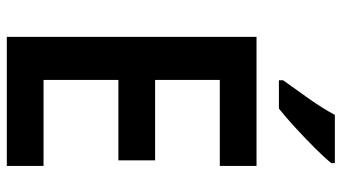

<svg xmlns="http://www.w3.org/2000/svg" viewBox="-234 -744 978 549"><g transform="rotate(90 254.5 -469.0)"><path d="M454 0H85V-714H454V-609H208V-424H438V-319H208V-105H454ZM446 -928Q431 -909 403 -881Q375 -853 344.5 -825Q314 -797 290 -778H209V-790Q233 -823 261.5 -863.5Q290 -904 308 -938H446Z"/></g></svg>

Font: Noto Sans Sinhala UI SemiCondensed SemiBold
Style: Regular
Weight: 600
Width: 4
Designer: Jelle Bosma - Monotype Design Team
Foundry: Monotype Imaging Inc.
Version: Version 2.006; ttfautohint (v1.8.4.7-5d5b)